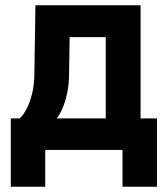

<svg xmlns="http://www.w3.org/2000/svg" viewBox="-20 -570 640 730"><path d="M21.1 140V-119.9H55.4Q67.6 -131.1 80.1 -154.3Q92.6 -177.5 101.6 -212.2Q110.6 -246.8 110.7 -291.7L114.7 -550H514.5V-119.9H576.8V140H445.8V0H152V140ZM195.5 -119.9H382.1V-428.7H244.7L242.7 -292.2Q242.6 -248.4 235 -214.2Q227.4 -179.9 216.8 -156.3Q206.1 -132.6 195.5 -119.9Z"/></svg>

Font: JetBrains Mono
Style: Regular
Weight: 400
Monospace: yes
Designer: Philipp Nurullin, Konstantin Bulenkov
Foundry: JetBrains
Version: Version 2.305